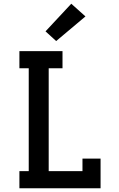

<svg xmlns="http://www.w3.org/2000/svg" viewBox="-20 -1009 640 1029"><path d="M84 0V-92H134V-643H84V-735H315V-643H241V-92H422V-159H519V0ZM281 -789 224 -841 362 -989 438 -921Z"/></svg>

Font: Iosevka Curly Slab SmBdEx
Style: Regular
Weight: 600
Width: 7
Monospace: yes
Designer: Belleve Invis
Foundry: Belleve Invis
Version: Version 11.1.0; ttfautohint (v1.8.3)